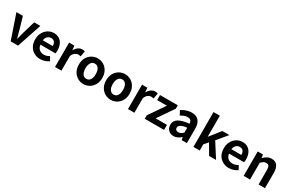

<svg xmlns="http://www.w3.org/2000/svg" viewBox="179 -2298 5750 3812"><g transform="rotate(30 3054.0 -392.0)"><path d="M205.2 0 13.8 -559.8H162.2L243.3 -280.6Q255 -239.5 266.2 -196.7Q277.5 -153.9 288.9 -111.1H293.7Q305.4 -153.9 316.7 -196.7Q327.9 -239.5 338.6 -280.6L420.7 -559.8H562.2L375.3 0Z M885.4 13.8Q806.9 13.8 743.7 -21.2Q680.5 -56.1 643.4 -121.9Q606.2 -187.7 606.2 -279.9Q606.2 -348.1 627.8 -402.2Q649.4 -456.3 686.6 -494.8Q723.8 -533.2 770.5 -553.4Q817.3 -573.5 866.7 -573.5Q944.1 -573.5 996 -539.3Q1047.9 -505.1 1074.4 -444.7Q1100.8 -384.4 1100.8 -306.4Q1100.8 -285.9 1098.9 -267.6Q1096.9 -249.4 1094.1 -238.4H748.7Q754.9 -192.8 776.2 -162.1Q797.4 -131.4 830.1 -115.5Q862.8 -99.6 904.6 -99.6Q938.6 -99.6 969 -109.4Q999.3 -119.3 1030.1 -138.2L1079.6 -47.9Q1038.7 -19.8 988 -3Q937.4 13.8 885.4 13.8ZM746.4 -336.9H975.3Q975.3 -393.2 949.4 -426.7Q923.6 -460.2 869.1 -460.2Q840 -460.2 814.2 -446.4Q788.4 -432.6 770.4 -405.4Q752.4 -378.2 746.4 -336.9Z M1222.3 0V-559.8H1342L1353.4 -460.8H1356.2Q1386.9 -515.8 1429.2 -544.7Q1471.5 -573.5 1515.3 -573.5Q1538.7 -573.5 1553.4 -570.4Q1568.2 -567.2 1580.4 -561.8L1555.8 -435.2Q1540.4 -439.4 1527.5 -441.8Q1514.6 -444.2 1496.3 -444.2Q1464.4 -444.2 1428.7 -419.3Q1393 -394.4 1369 -333.6V0Z M1876.3 13.8Q1806.3 13.8 1744.6 -21.1Q1682.9 -55.9 1645 -121.7Q1607.2 -187.5 1607.2 -279.9Q1607.2 -372.8 1645 -438.4Q1682.9 -503.9 1744.6 -538.7Q1806.3 -573.5 1876.3 -573.5Q1928.7 -573.5 1977.1 -553.9Q2025.4 -534.2 2063 -496.4Q2100.6 -458.5 2122.6 -404.2Q2144.6 -349.8 2144.6 -279.9Q2144.6 -187.5 2106.6 -121.7Q2068.7 -55.9 2007.5 -21.1Q1946.3 13.8 1876.3 13.8ZM1876.3 -105.8Q1914.3 -105.8 1940.9 -127.3Q1967.5 -148.9 1981 -188.2Q1994.5 -227.4 1994.5 -279.9Q1994.5 -332.7 1981 -371.7Q1967.5 -410.7 1940.9 -432.3Q1914.3 -454 1876.3 -454Q1838.2 -454 1811.7 -432.3Q1785.1 -410.7 1771.3 -371.7Q1757.5 -332.7 1757.5 -279.9Q1757.5 -227.4 1771.3 -188.2Q1785.1 -148.9 1811.7 -127.3Q1838.2 -105.8 1876.3 -105.8Z M2502.3 13.8Q2432.3 13.8 2370.6 -21.1Q2308.9 -55.9 2271 -121.7Q2233.2 -187.5 2233.2 -279.9Q2233.2 -372.8 2271 -438.4Q2308.9 -503.9 2370.6 -538.7Q2432.3 -573.5 2502.3 -573.5Q2554.7 -573.5 2603.1 -553.9Q2651.4 -534.2 2689 -496.4Q2726.6 -458.5 2748.6 -404.2Q2770.6 -349.8 2770.6 -279.9Q2770.6 -187.5 2732.6 -121.7Q2694.7 -55.9 2633.5 -21.1Q2572.3 13.8 2502.3 13.8ZM2502.3 -105.8Q2540.3 -105.8 2566.9 -127.3Q2593.5 -148.9 2607 -188.2Q2620.5 -227.4 2620.5 -279.9Q2620.5 -332.7 2607 -371.7Q2593.5 -410.7 2566.9 -432.3Q2540.3 -454 2502.3 -454Q2464.2 -454 2437.7 -432.3Q2411.1 -410.7 2397.3 -371.7Q2383.5 -332.7 2383.5 -279.9Q2383.5 -227.4 2397.3 -188.2Q2411.1 -148.9 2437.7 -127.3Q2464.2 -105.8 2502.3 -105.8Z M2894.3 0V-559.8H3014L3025.4 -460.8H3028.2Q3058.9 -515.8 3101.2 -544.7Q3143.5 -573.5 3187.3 -573.5Q3210.7 -573.5 3225.4 -570.4Q3240.2 -567.2 3252.4 -561.8L3227.8 -435.2Q3212.4 -439.4 3199.5 -441.8Q3186.6 -444.2 3168.3 -444.2Q3136.4 -444.2 3100.7 -419.3Q3065 -394.4 3041 -333.6V0Z M3278.7 0V-78.3L3529.7 -444.1H3306.7V-559.8H3713.2V-481.3L3462.2 -115.7H3721.9V0Z M3941.4 13.8Q3891.9 13.8 3854.6 -7.9Q3817.4 -29.5 3796.8 -67.2Q3776.2 -105 3776.2 -152.6Q3776.2 -242.2 3852.9 -291.6Q3929.7 -341 4098.3 -359.4Q4097.2 -386.8 4088.1 -408.6Q4079 -430.4 4058.4 -442.9Q4037.8 -455.5 4003.1 -455.5Q3964.3 -455.5 3926.3 -440.5Q3888.3 -425.6 3849 -402.4L3796.7 -500.1Q3830.1 -520.7 3867.2 -537.1Q3904.3 -553.4 3945.3 -563.5Q3986.3 -573.5 4030.1 -573.5Q4101.4 -573.5 4149 -545.7Q4196.6 -517.8 4220.9 -463Q4245.1 -408.3 4245.1 -327V0H4125.4L4114.9 -59.9H4110.4Q4074.3 -28.4 4032 -7.3Q3989.8 13.8 3941.4 13.8ZM3989.7 -101.1Q4021.1 -101.1 4046.6 -115.4Q4072.1 -129.7 4098.3 -155.8V-268.4Q4030.4 -260.3 3990.2 -245.2Q3950 -230.1 3933.1 -209.7Q3916.1 -189.3 3916.1 -163.8Q3916.1 -130.8 3936.7 -116Q3957.3 -101.1 3989.7 -101.1Z M4395.3 0V-797.9H4539.7V-319.6H4544L4734.7 -559.8H4896L4704.2 -329.1L4913.5 0H4754.4L4618.4 -232.7L4539.7 -141.9V0Z M5209.4 13.8Q5130.9 13.8 5067.7 -21.2Q5004.5 -56.1 4967.4 -121.9Q4930.2 -187.7 4930.2 -279.9Q4930.2 -348.1 4951.8 -402.2Q4973.4 -456.3 5010.6 -494.8Q5047.8 -533.2 5094.5 -553.4Q5141.3 -573.5 5190.7 -573.5Q5268.1 -573.5 5320 -539.3Q5371.9 -505.1 5398.4 -444.7Q5424.8 -384.4 5424.8 -306.4Q5424.8 -285.9 5422.9 -267.6Q5420.9 -249.4 5418.1 -238.4H5072.7Q5078.9 -192.8 5100.2 -162.1Q5121.4 -131.4 5154.1 -115.5Q5186.8 -99.6 5228.6 -99.6Q5262.6 -99.6 5293 -109.4Q5323.3 -119.3 5354.1 -138.2L5403.6 -47.9Q5362.7 -19.8 5312 -3Q5261.4 13.8 5209.4 13.8ZM5070.4 -336.9H5299.3Q5299.3 -393.2 5273.4 -426.7Q5247.6 -460.2 5193.1 -460.2Q5164 -460.2 5138.2 -446.4Q5112.4 -432.6 5094.4 -405.4Q5076.4 -378.2 5070.4 -336.9Z M5546.3 0V-559.8H5666L5677.4 -485.9H5680.2Q5716.5 -522.2 5760.7 -547.9Q5804.9 -573.5 5862.2 -573.5Q5952.6 -573.5 5993.9 -514.3Q6035.2 -455 6035.2 -349.1V0H5888.5V-330.9Q5888.5 -396 5869.5 -421.9Q5850.5 -447.7 5809.1 -447.7Q5774.9 -447.7 5749.6 -431.9Q5724.3 -416 5693 -385.1V0Z"/></g></svg>

Font: Noto Sans TC Thin
Style: Regular
Weight: 100
Designer: Ryoko NISHIZUKA 西塚涼子 (kana, bopomofo & ideographs); Paul D. Hunt (Latin, Greek & Cyrillic); Sandoll Communications 산돌커뮤니
Foundry: Adobe
Version: Version 2.004-H2;hotconv 1.0.118;makeotfexe 2.5.65603